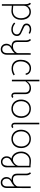

<svg xmlns="http://www.w3.org/2000/svg" viewBox="1983 -2753 1060 5066"><g transform="rotate(90 2513.0 -220.0)"><path d="M503 -251Q503 -174 474.5 -115.5Q446 -57 391.5 -24Q337 9 261 9Q221 9 132 -3V260H90V-361Q90 -405 81 -430.5Q72 -456 53 -480L81 -507Q102 -487 115.5 -461Q129 -435 131 -407Q152 -458 193.5 -481.5Q235 -505 290 -505Q359 -505 407 -471Q455 -437 479 -379.5Q503 -322 503 -251ZM461 -245Q461 -305 441 -355.5Q421 -406 382.5 -436.5Q344 -467 293 -467Q254 -467 218.5 -449.5Q183 -432 159 -400.5Q135 -369 132 -329V-39Q232 -29 256 -29Q355 -29 408 -88.5Q461 -148 461 -245Z M575 -63 599 -92Q672 -27 756 -27Q813 -27 850 -56Q887 -85 887 -134Q887 -165 871 -185Q855 -205 827.5 -219Q800 -233 744 -256Q692 -277 664 -292Q636 -307 618.5 -330.5Q601 -354 601 -389Q601 -445 642.5 -479Q684 -513 753 -513Q817 -513 872 -478L852 -446Q803 -475 754 -475Q705 -475 674.5 -451Q644 -427 644 -389Q644 -368 655.5 -353.5Q667 -339 694 -324.5Q721 -310 779 -285Q839 -259 868 -242Q897 -225 913.5 -201Q930 -177 930 -139Q930 -70 882 -29.5Q834 11 755 11Q704 11 660 -7Q616 -25 575 -63Z M1134 138Q1134 95 1155.5 59Q1177 23 1214 6Q1131 6 1088.5 -29.5Q1046 -65 1046 -135V-363Q1046 -407 1037 -432.5Q1028 -458 1009 -482L1037 -509Q1060 -486 1074 -456.5Q1088 -427 1088 -396V-156Q1088 -91 1116 -61.5Q1144 -32 1207 -32Q1254 -32 1292 -52Q1330 -72 1367 -118Q1375 -133 1378.5 -144Q1382 -155 1382 -168L1383 -500H1425L1424 -134V125Q1424 201 1385.5 245.5Q1347 290 1280 290Q1216 290 1175 247Q1134 204 1134 138ZM1382 129V-79Q1354 -43 1314 -16Q1279 4 1258 15Q1215 37 1195.5 66Q1176 95 1176 136Q1176 186 1204.5 218Q1233 250 1279 250Q1326 250 1354 217Q1382 184 1382 129Z M1557 -237Q1557 -318 1585 -379.5Q1613 -441 1664 -475Q1715 -509 1782 -509Q1856 -509 1904 -470Q1952 -431 1955 -368H1916Q1913 -415 1877 -443Q1841 -471 1784 -471Q1731 -471 1689 -440.5Q1647 -410 1623 -356.5Q1599 -303 1599 -236Q1599 -141 1650 -87Q1701 -33 1790 -33Q1827 -33 1862.5 -43.5Q1898 -54 1949 -80L1968 -49Q1925 -21 1882 -8Q1839 5 1790 5Q1679 5 1618 -58.5Q1557 -122 1557 -237Z M2504 -28Q2521 -28 2534 -44L2565 -22Q2542 10 2503 10Q2467 10 2444.5 -13.5Q2422 -37 2422 -77V-348Q2422 -409 2389.5 -439.5Q2357 -470 2297 -470Q2243 -470 2204.5 -443Q2166 -416 2126 -361V-4H2084V-730H2126V-401Q2159 -456 2202.5 -482Q2246 -508 2305 -508Q2386 -508 2425 -469Q2464 -430 2464 -351V-76Q2464 -52 2475 -40Q2486 -28 2504 -28Z M2607 -246Q2607 -322 2637.5 -380.5Q2668 -439 2723 -472Q2778 -505 2849 -505Q2920 -505 2975 -472.5Q3030 -440 3060.5 -381.5Q3091 -323 3091 -247Q3091 -172 3060.5 -113.5Q3030 -55 2975 -23Q2920 9 2848 9Q2777 9 2722.5 -23Q2668 -55 2637.5 -113Q2607 -171 2607 -246ZM3049 -251Q3049 -315 3024 -364Q2999 -413 2953.5 -440Q2908 -467 2849 -467Q2790 -467 2744.5 -439.5Q2699 -412 2674 -362Q2649 -312 2649 -247Q2649 -183 2674 -133.5Q2699 -84 2744.5 -56.5Q2790 -29 2849 -29Q2908 -29 2953.5 -57Q2999 -85 3024 -135.5Q3049 -186 3049 -251Z M3300 -28Q3317 -28 3330 -44L3361 -22Q3338 10 3299 10Q3263 10 3240.5 -13.5Q3218 -37 3218 -77V-727H3260V-76Q3260 -52 3271 -40Q3282 -28 3300 -28Z M3403 -246Q3403 -322 3433.5 -380.5Q3464 -439 3519 -472Q3574 -505 3645 -505Q3716 -505 3771 -472.5Q3826 -440 3856.5 -381.5Q3887 -323 3887 -247Q3887 -172 3856.5 -113.5Q3826 -55 3771 -23Q3716 9 3644 9Q3573 9 3518.5 -23Q3464 -55 3433.5 -113Q3403 -171 3403 -246ZM3845 -251Q3845 -315 3820 -364Q3795 -413 3749.5 -440Q3704 -467 3645 -467Q3586 -467 3540.5 -439.5Q3495 -412 3470 -362Q3445 -312 3445 -247Q3445 -183 3470 -133.5Q3495 -84 3540.5 -56.5Q3586 -29 3645 -29Q3704 -29 3749.5 -57Q3795 -85 3820 -135.5Q3845 -186 3845 -251Z M4104 135Q4104 51 4167 8Q4113 1 4070 -34Q4027 -69 4003 -125Q3979 -181 3979 -247Q3979 -321 4010.5 -380Q4042 -439 4097.5 -472.5Q4153 -506 4222 -506Q4260 -506 4284 -503L4346 -496H4396V132Q4396 200 4354.5 242.5Q4313 285 4247 285Q4186 285 4145 242.5Q4104 200 4104 135ZM4292 -73Q4320 -97 4337 -125.5Q4354 -154 4354 -177V-462L4250 -468H4217Q4162 -468 4117.5 -439Q4073 -410 4047 -359.5Q4021 -309 4021 -247Q4021 -188 4043.5 -138.5Q4066 -89 4104.5 -59.5Q4143 -30 4188 -30Q4213 -30 4240.5 -41.5Q4268 -53 4292 -73ZM4354 124V-94Q4335 -59 4295 -27Q4284 -17 4260 -3.5Q4236 10 4230 14Q4224 17 4204 29Q4172 51 4158 75.5Q4144 100 4144 133Q4144 181 4175 214Q4206 247 4252 247Q4297 247 4323.5 215Q4350 183 4354 124Z M4651 138Q4651 95 4672.5 59Q4694 23 4731 6Q4648 6 4605.5 -29.5Q4563 -65 4563 -135V-363Q4563 -407 4554 -432.5Q4545 -458 4526 -482L4554 -509Q4577 -486 4591 -456.5Q4605 -427 4605 -396V-156Q4605 -91 4633 -61.5Q4661 -32 4724 -32Q4771 -32 4809 -52Q4847 -72 4884 -118Q4892 -133 4895.5 -144Q4899 -155 4899 -168L4900 -500H4942L4941 -134V125Q4941 201 4902.5 245.5Q4864 290 4797 290Q4733 290 4692 247Q4651 204 4651 138ZM4899 129V-79Q4871 -43 4831 -16Q4796 4 4775 15Q4732 37 4712.5 66Q4693 95 4693 136Q4693 186 4721.5 218Q4750 250 4796 250Q4843 250 4871 217Q4899 184 4899 129Z"/></g></svg>

Font: Bellota Light
Style: Regular
Weight: 300
Designer: Kemie Guaida
Foundry: Kemie Guaida
Version: Version 4.001